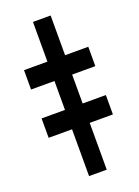

<svg xmlns="http://www.w3.org/2000/svg" viewBox="-137 -771 604 832"><g transform="rotate(-20 164.5 -355.5)"><path d="M206.5 0H125V-710.9H206.5ZM313.5 -438.5H17.1V-527.8H313.5ZM313.5 -215.8H17.1V-305.2H313.5Z"/></g></svg>

Font: Roboto Condensed
Style: Bold
Weight: 700
Designer: Google
Version: Version 2.134; 2016